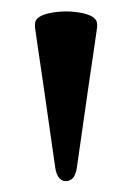

<svg xmlns="http://www.w3.org/2000/svg" viewBox="-20 -759 237 343"><path d="M98 -738.6C113.6 -738.6 153.4 -735.1 153.4 -716.6C154.1 -706 154.8 -724.4 117.2 -458.8C115.1 -444.6 108.7 -435.4 98 -435.4C86.6 -435.4 81 -445.3 78.8 -458.8C41.2 -724.4 41.9 -706 42.6 -716.6C42.6 -735.1 82 -738.6 98 -738.6Z"/></svg>

Font: Margiela Serif
Style: Bold
Weight: 700
Designer: Andreas Faust, Stefan Endress
Version: Version 1.002;FEAKit 1.0